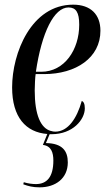

<svg xmlns="http://www.w3.org/2000/svg" viewBox="-20 -566 451 824"><path d="M201 10C293 10 344 -53 344 -101C344 -122 338 -130 331 -133C310 -58 272 -1 217 -1C211 -1 205 -2 199 -4H198C155 -16 129 -72 129 -178C129 -198 131 -238 133 -248H169C306 -248 411 -318 411 -434C411 -504 369 -546 294 -546C114 -546 32 -338 32 -191C32 -63 91 2 183 9L164 56C200 60 209 89 209 123C209 195 180 224 134 224C121 224 101 222 82 216L80 225C102 233 121 238 150 238C218 238 271 200 271 131C271 83 249 49 177 48L193 10C196 10 198 10 201 10ZM157 -258H134C159 -427 212 -534 274 -534C306 -534 320 -513 320 -460C320 -353 257 -258 157 -258Z"/></svg>

Font: Noto Serif Display ExtraCondensed Medium
Style: Italic
Weight: 500
Width: 2
Italic angle: -12°
Designer: Monotype Design Team
Foundry: Monotype Imaging Inc.
Version: Version 2.009